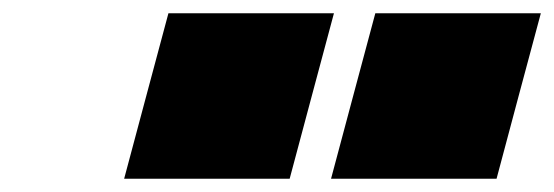

<svg xmlns="http://www.w3.org/2000/svg" viewBox="-20 -895 837 290"><path d="M480 -625H730Q741.2 -667 763.4 -750.2Q785.6 -833.5 796.9 -875H546.9Q535.6 -833 513.4 -750Q491.2 -667 480 -625ZM167.5 -625H417.5Q428.7 -667 450.9 -750Q473.1 -833 484.4 -875H234.4Q223.1 -833 200.9 -750Q178.7 -667 167.5 -625Z"/></svg>

Font: Faithful 32x
Style: BoldOblique
Weight: 400
Foundry: Faithful Resource Pack
Version: Version 1.0; January 27, 2023